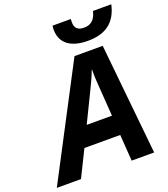

<svg xmlns="http://www.w3.org/2000/svg" viewBox="-224 -1049 1020 1164"><g transform="rotate(-20 285.5 -466.5)"><path d="M423 -773C539 -773 607 -824 631 -933H513C500 -878 472 -856 428 -856C391 -856 369 -872 369 -912C369 -923 369 -922 370 -933H252C251 -925 250 -917 250 -908C250 -819 314 -773 423 -773ZM-60 0H96L180 -170H411L423 0H568L496 -714H314ZM241 -297 335 -490C355 -531 371 -565 384 -601H386C385 -559 388 -520 391 -481L404 -297Z"/></g></svg>

Font: Noto Sans
Style: Bold Italic
Weight: 700
Italic angle: -12°
Designer: Monotype Design Team
Foundry: Monotype Imaging Inc.
Version: Version 2.013